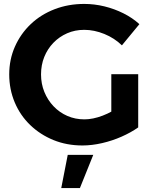

<svg xmlns="http://www.w3.org/2000/svg" viewBox="-20 -730 785 978"><path d="M601 -499Q563 -536 511.5 -557Q460 -578 409 -578Q362 -578 322 -560.5Q282 -543 252 -512Q222 -481 205.5 -440Q189 -399 189 -351Q189 -303 206 -261.5Q223 -220 253 -188.5Q283 -157 323 -139.5Q363 -122 410 -122Q453 -122 503 -141Q553 -160 594 -192L684 -81Q647 -55 599.5 -34Q552 -13 500 -1Q448 11 400 11Q320 11 252.5 -16.5Q185 -44 134 -93Q83 -142 55 -208.5Q27 -275 27 -351Q27 -427 56 -492.5Q85 -558 136.5 -607Q188 -656 258 -683Q328 -710 409 -710Q461 -710 512 -697.5Q563 -685 609 -662Q655 -639 690 -607ZM547 -352H684V-81H547ZM325 59H455L387 228H292Z"/></svg>

Font: Alexandria SemiBold
Style: Regular
Weight: 600
Designer: Mohamed Gaber
Foundry: Kief Type Foundry
Version: Version 5.100